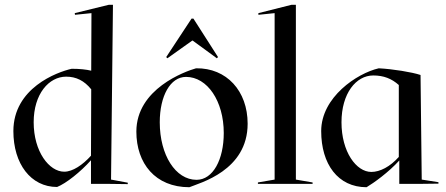

<svg xmlns="http://www.w3.org/2000/svg" viewBox="-20 -770 1866 804"><path d="M361 0H435L515 1V-5L445 -18L453 -750H436L293 -715L294 -708L363 -715L362 -474C341 -479 314 -482 280 -482C218 -468 36 -401 36 -221C36 -84 109 13 219 13C257 -2 317 -50 361 -99ZM121 -258C121 -377 185 -449 257 -449C299 -449 333 -432 362 -396L361 -118C326 -79 284 -51 249 -51C186 -51 121 -135 121 -258Z M773 14C816 -4 1017 -55 1017 -252C1017 -389 929 -486 801 -484C755 -471 551 -398 551 -219C551 -86 630 14 773 14ZM803 -17C715 -17 649 -121 649 -258C649 -368 693 -448 759 -448C848 -448 917 -347 917 -213C917 -102 872 -17 803 -17ZM681 -526 785 -600H787L888 -526L893 -531L790 -692H782L676 -531Z M1060 0H1289V-6L1219 -18V-750H1201L1062 -715V-708L1130 -715V-18L1060 -6Z M1325 -221C1325 -83 1395 14 1515 14C1545 -4 1607 -48 1652 -98V0H1736L1816 -1V-7L1746 -18L1741 -456C1705 -468 1625 -481 1566 -484C1475 -463 1325 -363 1325 -221ZM1410 -258C1410 -379 1471 -454 1543 -454C1586 -454 1620 -441 1650 -414V-113C1614 -72 1571 -50 1535 -50C1472 -50 1410 -134 1410 -258Z"/></svg>

Font: Mazius Display
Style: Regular
Weight: 400
Designer: Alberto Casagrande & Collletttivo
Foundry: Collletttivo
Version: Version 2.000;Glyphs 3.2 (3217)